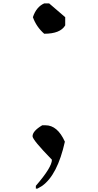

<svg xmlns="http://www.w3.org/2000/svg" viewBox="-20 -947 584 1143"><path d="M243.2 -926.8Q196.3 -906.2 175.8 -844.7Q196.3 -787.1 243.2 -746.1Q338.9 -746.1 368.2 -795.9V-844.7L272.5 -926.8ZM231.4 -201.2Q173.8 -167 173.8 -135.7Q173.8 -114.3 289.1 3.9Q289.1 48.8 193.4 159.2V175.8H203.1L231.4 159.2Q322.3 93.8 366.2 -103.5Q322.3 -201.2 251 -201.2Z"/></svg>

Font: Elementary Gothic 
Style: Regular
Weight: 400
Designer: Bill Roach / W.K. Roach
Version: Version 1.00 April 18, 2012, initial release